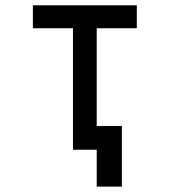

<svg xmlns="http://www.w3.org/2000/svg" viewBox="-20 -567 642 727"><path d="M346.2 139.6H441.4V-89.8H346.2V-460H498V-546.9H104.5V-460H256.3V0H346.2Z"/></svg>

Font: Hack
Style: Regular
Weight: 400
Monospace: yes
Designer: Christopher Simpkins
Foundry: Christopher Simpkins
Version: Version 2.010